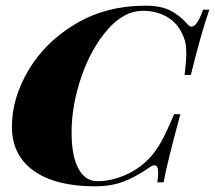

<svg xmlns="http://www.w3.org/2000/svg" viewBox="-20 -642 757 676"><path d="M22 -196Q22 -297 81 -396Q140 -495 247 -558.5Q354 -622 492 -622Q547 -622 580.5 -604.5Q614 -587 640 -557Q648 -548 654 -548Q674 -548 695 -608H717Q686 -518 652 -378H630Q636 -429 636 -455Q636 -477 632.5 -493Q629 -509 620 -526Q602 -564 565.5 -584Q529 -604 483 -604Q417 -604 359 -538Q301 -472 266.5 -371.5Q232 -271 232 -176Q232 -93 256 -48.5Q280 -4 323 -4Q369 -4 418 -24.5Q467 -45 503 -82Q529 -109 548 -143.5Q567 -178 593 -240H615Q568 -67 556 0H534Q537 -21 537 -34Q537 -60 524 -60Q516 -60 504 -51Q458 -19 414.5 -2.5Q371 14 314 14Q176 14 99 -40.5Q22 -95 22 -196Z"/></svg>

Font: Playfair Display SC Black
Style: Italic
Weight: 900
Italic angle: -14°
Designer: Claus Eggers Sørensen
Foundry: Claus Eggers Sørensen
Version: Version 1.200; ttfautohint (v1.6)